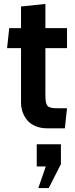

<svg xmlns="http://www.w3.org/2000/svg" viewBox="-20 -643 384 977"><path d="M310 10H221Q187 10 160.5 -1.2Q134 -12.5 118.5 -31.2Q103 -50 95 -73Q87 -96 87 -121V-398H16L27 -500H87V-610L211 -623V-500H321V-398H211V-172Q211 -151 211.5 -139.5Q212 -128 215.2 -117.8Q218.5 -107.5 222.5 -103.2Q226.5 -99 236.5 -96Q246.5 -93 256.8 -92.5Q267 -92 287 -92H321ZM290 192 228 314H175L213 204H167V91H290Z"/></svg>

Font: Cabin
Style: Bold
Weight: 700
Designer: Pablo Impallari
Foundry: Pablo Impallari. http://www.impallari.com Igino Marini. http://www.ikern.com
Version: Version 3.001;hotconv 1.0.109;makeotfexe 2.5.65596